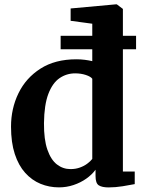

<svg xmlns="http://www.w3.org/2000/svg" viewBox="-20 -839 656 871"><path d="M255.1 -676.7H597.3V-615.4H255.1ZM247.6 11Q203.2 11 163.9 -5.1Q124.6 -21.3 94.4 -54.7Q64.2 -88.2 47.1 -140.3Q30 -192.4 30 -264.4Q30 -346.6 63.8 -416Q97.6 -485.5 163.7 -527.7Q229.9 -570 326.2 -570Q345.9 -570 364.4 -567.7Q382.9 -565.3 398.6 -561.6V-731.4L300.4 -744.6V-800.6L506.3 -819.4H509.8L537.5 -798.5V-60.9H591.2V-3.8Q569.6 0.7 536.5 5.9Q503.5 11.2 472.4 11.2Q443 11.2 428.2 1.8Q413.4 -7.5 413.4 -40.9V-69Q397 -46.6 371.3 -28.5Q345.5 -10.3 313.7 0.3Q281.9 11 247.6 11ZM299.7 -71.9Q323.3 -71.9 342.6 -79Q362 -86 376.2 -96.8Q390.5 -107.5 398.6 -118V-481.7Q391.6 -491.5 369.4 -498.9Q347.2 -506.2 321 -506.2Q282 -506.2 250.2 -484.5Q218.4 -462.8 199.4 -413.2Q180.5 -363.7 179.5 -280.5Q178.9 -206.4 194.9 -160.3Q210.9 -114.1 238.3 -93Q265.7 -71.9 299.7 -71.9Z"/></svg>

Font: Merriweather 7pt Light
Style: Regular
Weight: 300
Designer: Eben Sorkin
Foundry: Eben Sorkin
Version: Version 2.200;gftools[0.9.31]